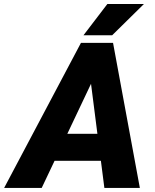

<svg xmlns="http://www.w3.org/2000/svg" viewBox="-76 -921 761 941"><path d="M418.5 -132.8H191.4L128.4 0H-55.7L320.8 -710.9H478L609.4 0H435.5ZM253.9 -265.1H401.4L370.1 -510.3ZM450.2 -901.4H629.4L473.6 -748H333Z"/></svg>

Font: TypoPRO Roboto
Style: Italic
Weight: 900
Italic angle: -12°
Designer: Google
Version: Version 2.136; 2016